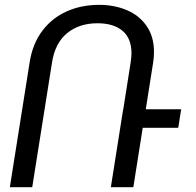

<svg xmlns="http://www.w3.org/2000/svg" viewBox="-20 -780 815 800"><path d="M722.7 -247.6H574.7L535.6 0H441.9L481 -247.6L493.2 -324.7H493.7L524.4 -520Q527.8 -543.9 527.8 -558.1Q527.8 -620.1 490.5 -651.6Q453.1 -683.1 386.2 -683.1Q310.5 -683.1 260 -642.1Q209.5 -601.1 196.8 -520L114.3 0H21L103.5 -520Q115.7 -598.1 156.5 -651.9Q197.3 -705.6 258.3 -732.7Q319.3 -759.8 393.1 -759.8Q457 -759.8 509 -737.5Q561 -715.3 591.3 -671.1Q621.6 -627 621.6 -564Q621.6 -541 618.2 -520L587.4 -324.7H734.9Z"/></svg>

Font: Mardoto
Style: Italic
Weight: 400
Italic angle: -12°
Designer: Christian Robertson, Vahan Hovhannisyan
Foundry: Google
Version: Version 1.000